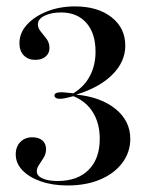

<svg xmlns="http://www.w3.org/2000/svg" viewBox="-20 -447 457 588"><path d="M187.1 121Q141.1 121 105.2 108.5Q69.4 96 48.8 74.6Q28.2 53.2 28.2 25.8Q28.2 2.4 42.3 -12.1Q56.5 -26.6 79 -26.6Q98.4 -26.6 109.7 -16.9Q121 -7.3 121 9.7Q121 24.2 113.7 35.9Q106.5 47.6 99.6 57.7Q92.7 67.7 92.7 78.2Q92.7 91.1 109.7 99.2Q126.6 107.3 156.5 107.3Q217.7 107.3 251.6 73Q285.5 38.7 285.5 -21.8Q285.5 -68.5 264.9 -102.4Q244.4 -136.3 204.8 -152.4Q190.3 -148.4 180.2 -146.4Q170.2 -144.4 162.9 -144.4Q155.6 -144.4 151.2 -147.2Q146.8 -150 146.8 -154Q146.8 -159.7 152.4 -162.1Q158.1 -164.5 167.7 -164.5Q175 -164.5 183.9 -163.3Q192.7 -162.1 204.8 -161.3Q238.7 -182.3 255.6 -214.9Q272.6 -247.6 272.6 -288.7Q272.6 -345.2 244.4 -377Q216.1 -408.9 166.9 -408.9Q137.1 -408.9 116.5 -398.8Q96 -388.7 96 -372.6Q96 -361.3 104.8 -350.4Q113.7 -339.5 122.6 -327.8Q131.5 -316.1 131.5 -300Q131.5 -283.9 119.8 -273.8Q108.1 -263.7 87.9 -263.7Q66.1 -263.7 52.8 -277.4Q39.5 -291.1 39.5 -314.5Q39.5 -346 62.5 -371.4Q85.5 -396.8 124.2 -412.1Q162.9 -427.4 209.7 -427.4Q279 -427.4 321.4 -394.4Q363.7 -361.3 363.7 -307.3Q363.7 -258.1 324.2 -218.5Q284.7 -179 213.7 -157.3Q288.7 -150 333.9 -113.3Q379 -76.6 379 -21.8Q379 19.4 354.4 52Q329.8 84.7 286.7 102.8Q243.5 121 187.1 121Z"/></svg>

Font: Playfair 144pt SemiCondensed Medium
Style: Regular
Weight: 500
Width: 4
Designer: Claus Eggers Sørensen
Foundry: Claus Eggers Sørensen
Version: Version 2.203